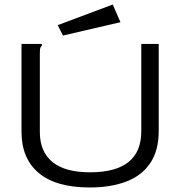

<svg xmlns="http://www.w3.org/2000/svg" viewBox="-20 -817 790 848"><path d="M377 11Q227 11 151 -53Q75 -117 75 -235V-623H165V-616Q159 -610 157.5 -603Q156 -596 156 -579V-234Q156 -147 211.5 -101.5Q267 -56 378 -56Q604 -56 604 -237V-623H681V-238Q681 -152 643.5 -96.5Q606 -41 537.5 -15Q469 11 377 11ZM258 -660 235 -706 478 -797 512 -719Z"/></svg>

Font: Inconsolata ExtraExpanded
Style: Regular
Weight: 400
Width: 8
Monospace: yes
Designer: Raph Levien, Cyreal, Brenton Simpson
Foundry: Raph Levien, Cyreal, Google
Version: Version 3.000; ttfautohint (v1.8.2.53-6de2)